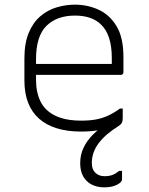

<svg xmlns="http://www.w3.org/2000/svg" viewBox="-20 -556 640 826"><path d="M325 146Q325 110 339.5 79.5Q354 49 379 24Q404 -1 435 -20Q466 -39 498 -52Q502 -54 504 -53Q506 -52 507 -50.5Q508 -49 508 -48Q508 -35 504 -27.5Q500 -20 489 -13Q434 21 404.5 60Q375 99 375 146Q375 173 390.5 187.5Q406 202 429 202Q450 202 464 196.5Q478 191 493 179H505Q505 182 505 190Q505 198 505 205Q505 212 505 215Q505 228 483 239Q461 250 429 250Q397 250 373.5 237.5Q350 225 337.5 202Q325 179 325 146ZM303 -536Q355 -536 402.5 -515Q450 -494 480.5 -445Q511 -396 511 -310V-245Q511 -242 509.5 -239.5Q508 -237 506 -235.5Q504 -234 500 -234H212Q196 -234 180 -234Q164 -234 148 -234H129L107 -281H461Q461 -287 461 -293.5Q461 -300 461 -306Q461 -356 449.5 -392Q438 -428 415 -450Q395 -470 366.5 -479.5Q338 -489 303 -489Q225 -489 180 -445Q135 -401 135 -301V-212Q135 -185 140 -161.5Q145 -138 154.5 -119Q164 -100 178 -86Q202 -62 239.5 -49.5Q277 -37 329 -37Q365 -37 392.5 -42Q420 -47 445 -58.5Q470 -70 496 -89H508Q508 -77 508 -66.5Q508 -56 508 -48Q508 -46 507.5 -44Q507 -42 505 -40Q489 -24 462.5 -12.5Q436 -1 402 4.5Q368 10 328 10Q270 10 224.5 -4Q179 -18 148 -45.5Q117 -73 101 -114Q85 -155 85 -210V-304Q85 -370 103.5 -414.5Q122 -459 153.5 -486Q185 -513 224 -524.5Q263 -536 303 -536Z"/></svg>

Font: Recursive Light
Style: Regular
Weight: 300
Version: Version 1.085